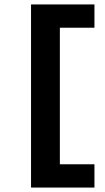

<svg xmlns="http://www.w3.org/2000/svg" viewBox="-20 -736 472 866"><path d="M120 -716H406V-611H250V5H406V110H120Z"/></svg>

Font: Uncut Sans Variable
Style: Regular
Weight: 400
Designer: Kasper Nordkvist
Foundry: UNCUT.wtf
Version: Version 1.303;Glyphs 3.1.2 (3151)